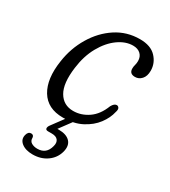

<svg xmlns="http://www.w3.org/2000/svg" viewBox="-167 -535 733 830"><g transform="rotate(30 200.0 -120.0)"><path d="M272 -413Q235 -413 198.8 -387Q162.5 -361 136 -313.8Q109.5 -266.5 101.5 -203.5Q90.5 -121 114.8 -79.8Q139 -38.5 188 -38.5Q227.5 -38.5 262.5 -62.5Q297.5 -86.5 316.5 -136Q327 -155 339.5 -155Q346.5 -155 350.8 -148Q355 -141 350 -126.5Q343 -94.5 319.8 -63.5Q296.5 -32.5 257.2 -12Q218 8.5 163.5 8.5Q87 8.5 53.2 -47.2Q19.5 -103 34 -197.5Q44 -267 78.8 -325Q113.5 -383 166.2 -417.5Q219 -452 284 -452Q338 -452 365 -423.2Q392 -394.5 392 -356.5Q392 -329.5 378.5 -314.5Q365 -299.5 346 -299.5Q317.5 -299.5 318 -326.5Q318 -335.5 320.8 -345Q323.5 -354.5 323.5 -365.5Q323.5 -387 309.8 -400Q296 -413 272 -413ZM188 -8.5H220.5L168 62.5Q171.5 62.5 175 62.5Q213.5 62.5 231.5 81.5Q249.5 100.5 240.5 134.5Q231 169.5 201 190.8Q171 212 130 212Q94.5 212 74.2 195.8Q54 179.5 60.5 155Q65.5 136 80 136Q92.5 136 94 148.5Q93.5 166 106 173.2Q118.5 180.5 135.5 180.5Q180 180.5 191.5 135Q197 115.5 188.2 103.8Q179.5 92 157 92H138.5Q127 92 126 84.2Q125 76.5 132.5 66.5Z"/></g></svg>

Font: Fraunces 72pt S100 Light
Style: Italic
Weight: 300
Italic angle: -16°
Version: Version 1.000; ttfautohint (v1.8.3)